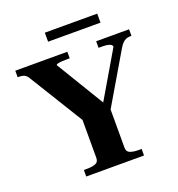

<svg xmlns="http://www.w3.org/2000/svg" viewBox="-151 -980 1020 1102"><g transform="rotate(-20 359.5 -428.5)"><path d="M278 -338 296 -283 75 -642Q68 -654 59.5 -660Q51 -666 41 -668Q31 -670 19 -670H12V-710H330V-670H311Q296 -670 281 -669Q266 -668 256.5 -665.5Q247 -663 247 -658L439 -341L408 -339L589 -647Q589 -654 582.5 -659Q576 -664 562.5 -667Q549 -670 527 -670H506V-710H707V-670H699Q686 -670 674.5 -665.5Q663 -661 652.5 -650.5Q642 -640 631 -621L432 -283L450 -338V-80Q450 -55 470.5 -47.5Q491 -40 519 -40H540V0H187V-40H208Q237 -40 257.5 -47.5Q278 -55 278 -80ZM246 -857H566V-802H246Z"/></g></svg>

Font: Roboto Serif 120pt Expanded SemiBold
Style: Regular
Weight: 600
Width: 7
Designer: Greg Gazdowicz
Foundry: Commercial Type
Version: Version 1.008